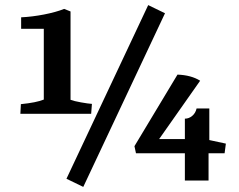

<svg xmlns="http://www.w3.org/2000/svg" viewBox="-20 -704 937 754"><path d="M241 -2 562 -684 628 -652 307 30ZM152 -313V-591H63V-636Q106 -638 152.5 -647Q199 -656 232 -669L257 -659V-312Q270 -307 298 -302Q326 -297 341 -296L338 -257H60L62 -295Q123 -301 152 -313ZM514 -102 508 -130 677 -411Q731 -409 766 -387L605 -158H706V-238Q722 -238 735 -249Q748 -260 752 -278H802V-154L867 -140L862 -102H799V5H706V-102Z"/></svg>

Font: Caladea
Style: Bold
Weight: 700
Designer: Carolina Giovagnoli and Andres Torresi
Foundry: Carolina Giovagnoli & Andres Torresi
Version: Version 1.001